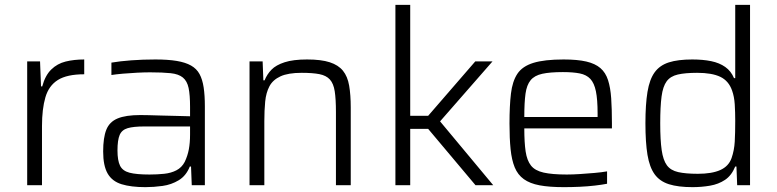

<svg xmlns="http://www.w3.org/2000/svg" viewBox="-20 -763 3203 791"><path d="M92 0V-510H145L149 -407H154Q166 -452 191 -476.5Q216 -501 250.5 -509.5Q285 -518 327 -518V-457Q256 -457 218.5 -433.5Q181 -410 167 -362Q153 -314 153 -244V0Z M579 8Q520 8 481 -4Q442 -16 423.5 -48Q405 -80 405 -139Q405 -196 418 -228.5Q431 -261 464.5 -275Q498 -289 558 -289Q569 -289 592 -288.5Q615 -288 645 -287Q675 -286 705.5 -285.5Q736 -285 763 -284V-322Q763 -372 757 -400.5Q751 -429 733.5 -443.5Q716 -458 683 -461.5Q650 -465 598 -465Q575 -465 545 -463.5Q515 -462 486.5 -459.5Q458 -457 439 -454V-505Q474 -511 521 -514.5Q568 -518 620 -518Q672 -518 708 -512Q744 -506 767 -493Q790 -480 802 -458Q814 -436 819 -403Q824 -370 824 -325V0H770L767 -77H762Q747 -39 716.5 -20.5Q686 -2 649.5 3Q613 8 579 8ZM596 -44Q627 -44 656 -47Q685 -50 707 -61.5Q729 -73 741 -96Q753 -121 758 -148Q763 -175 763 -209V-242H574Q530 -242 506 -235Q482 -228 473 -207Q464 -186 464 -143Q464 -102 474.5 -80.5Q485 -59 513.5 -51.5Q542 -44 596 -44Z M1008 0V-510H1062L1065 -432H1070Q1080 -457 1098.5 -476Q1117 -495 1152.5 -506.5Q1188 -518 1245 -518Q1303 -518 1338.5 -506.5Q1374 -495 1393 -471.5Q1412 -448 1418.5 -410Q1425 -372 1425 -320V0H1364V-301Q1364 -355 1359 -387Q1354 -419 1339 -435.5Q1324 -452 1296 -457.5Q1268 -463 1223 -463Q1167 -463 1135.5 -448.5Q1104 -434 1090 -407.5Q1076 -381 1072.5 -344.5Q1069 -308 1069 -264V0Z M1609 0V-743H1670V-286H1744L1938 -510H2009L1793 -263L2012 0H1939L1744 -232H1670V0Z M2303 8Q2243 8 2203 0.5Q2163 -7 2138 -25Q2113 -43 2100.5 -73.5Q2088 -104 2083.5 -148.5Q2079 -193 2079 -254Q2079 -327 2085 -377.5Q2091 -428 2111.5 -459Q2132 -490 2177.5 -504Q2223 -518 2302 -518Q2359 -518 2395.5 -509.5Q2432 -501 2453.5 -482.5Q2475 -464 2485 -433Q2495 -402 2498 -358Q2501 -314 2501 -255V-234H2140Q2140 -176 2145.5 -139Q2151 -102 2167.5 -81Q2184 -60 2219.5 -52Q2255 -44 2315 -44Q2340 -44 2370 -46Q2400 -48 2429 -50.5Q2458 -53 2481 -57V-6Q2461 -2 2431 1.5Q2401 5 2368 6.5Q2335 8 2303 8ZM2442 -263V-296Q2442 -353 2435 -387Q2428 -421 2412 -438Q2396 -455 2368.5 -460.5Q2341 -466 2299 -466Q2246 -466 2214 -459Q2182 -452 2166 -432.5Q2150 -413 2145 -377Q2140 -341 2140 -281H2461Z M2833 8Q2774 8 2736 -4Q2698 -16 2677 -45Q2656 -74 2647.5 -125Q2639 -176 2639 -255Q2639 -333 2647.5 -384.5Q2656 -436 2677 -465Q2698 -494 2735.5 -506Q2773 -518 2832 -518Q2876 -518 2910 -511Q2944 -504 2968 -487Q2992 -470 3004 -441H3009V-743H3070V0H3017L3014 -77H3009Q2994 -40 2967 -22Q2940 -4 2905 2Q2870 8 2833 8ZM2855 -47Q2913 -47 2947.5 -62.5Q2982 -78 2994 -112Q3005 -144 3007 -179.5Q3009 -215 3009 -265Q3009 -301 3007 -333Q3005 -365 2996 -390Q2982 -430 2947.5 -446.5Q2913 -463 2852 -463Q2803 -463 2772.5 -456Q2742 -449 2726.5 -428Q2711 -407 2705.5 -365.5Q2700 -324 2700 -255Q2700 -186 2706 -144.5Q2712 -103 2727.5 -82Q2743 -61 2774 -54Q2805 -47 2855 -47Z"/></svg>

Font: Saira Thin Light
Style: Regular
Weight: 300
Version: Version 1.101